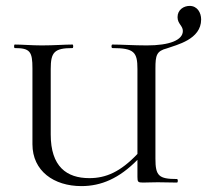

<svg xmlns="http://www.w3.org/2000/svg" viewBox="-20 -619 702 651"><path d="M546 -455C579 -467 662 -485 662 -553C662 -576 649 -599 623 -599C603 -599 582 -586 582 -561C582 -538 600 -532 600 -514C600 -483 555 -465 478 -465C432 -465 393 -468 361 -468C357 -468 357 -456 361 -456C435 -456 446 -442 446 -385V-97C388 -36 339 -15 283 -15C206 -15 152 -54 152 -163V-385C152 -442 164 -456 226 -456C229 -456 229 -468 226 -468C199 -468 163 -465 122 -465C88 -465 55 -468 30 -468C27 -468 27 -456 30 -456C82 -456 90 -444 90 -387V-130C90 -39 163 12 256 12C323 12 384 -14 446 -77V-19C446 -2 448 0 465 0C480 0 493 -1 515 -1C538 -1 558 0 580 0C584 0 584 -12 580 -12C518 -12 507 -23 507 -81V-387C507 -432 511 -446 546 -455Z"/></svg>

Font: Cormorant SC
Style: Regular
Weight: 400
Designer: Christian Thalmann (Catharsis Fonts)
Version: Version 1.000;PS 001.000;hotconv 1.0.70;makeotf.lib2.5.58329